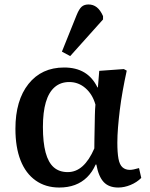

<svg xmlns="http://www.w3.org/2000/svg" viewBox="-20 -825 672 859"><path d="M245 14Q184 14 139.5 -17.5Q95 -49 72 -107.5Q49 -166 49 -249Q49 -376 107.5 -449.5Q166 -523 267 -523Q320 -523 357 -501Q394 -479 416 -434H418L424 -508L534 -516L547 -509Q537 -463 529 -418.5Q521 -374 516 -333Q511 -292 508 -255Q505 -218 505 -187Q505 -142 510 -115Q515 -88 528 -76.5Q541 -65 561 -65Q568 -65 578 -67Q588 -69 602 -73L612 -29Q592 -9 564 2.5Q536 14 509 14Q467 14 444 -10.5Q421 -35 411 -89H408Q393 -55 369.5 -32Q346 -9 315 2.5Q284 14 245 14ZM283 -55Q320 -55 349.5 -81.5Q379 -108 402 -161Q402 -180 402.5 -205Q403 -230 403.5 -257.5Q404 -285 404.5 -311Q405 -337 407 -357Q394 -403 362.5 -430.5Q331 -458 290 -458Q251 -458 224.5 -435Q198 -412 185 -367.5Q172 -323 172 -257Q172 -188 184 -143Q196 -98 220.5 -76.5Q245 -55 283 -55ZM294 -574 257 -594 323 -758Q334 -785 345.5 -795Q357 -805 376 -805Q397 -805 413 -792.5Q429 -780 441 -753V-738Z"/></svg>

Font: Literata 18pt Medium
Style: Regular
Weight: 500
Designer: Latin by Veronika Burian and Jose Scaglione. Greek by Irene Vlachou. Cyrillic by Vera Evstafieva.
Foundry: TypeTogether
Version: Version 3.103;gftools[0.9.29]